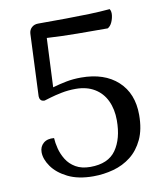

<svg xmlns="http://www.w3.org/2000/svg" viewBox="-81 -768 725 846"><g transform="rotate(-10 281.5 -344.5)"><path d="M269 12Q201 12 155 -11Q109 -34 85.5 -67.5Q62 -101 62 -132Q62 -157 79.5 -172Q97 -187 127 -184Q128 -163 134.5 -137Q141 -111 156 -86.5Q171 -62 197.5 -46.5Q224 -31 263 -31Q343 -31 378 -81Q413 -131 413 -213Q413 -263 395 -301Q377 -339 342 -360Q307 -381 258 -381Q225 -381 195 -375Q165 -369 143.5 -362.5Q122 -356 115 -354Q102 -354 97 -361Q92 -368 92 -377L104 -655Q105 -672 116.5 -682.5Q128 -693 145 -693Q214 -693 270 -693.5Q326 -694 374 -695.5Q422 -697 467 -701Q474 -690 472 -673Q470 -656 463 -641Q456 -626 444 -619Q379 -619 309 -619.5Q239 -620 172 -624L162 -405Q193 -414 224 -420Q255 -426 290 -426Q394 -426 454 -371Q514 -316 514 -220Q514 -155 493 -110.5Q472 -66 437.5 -39Q403 -12 359 0Q315 12 269 12Z"/></g></svg>

Font: Arima Medium
Style: Regular
Weight: 500
Designer: Joana Correia and Natanael Gama
Foundry: NDISCOVER
Version: Version 1.101;gftools[0.9.23]